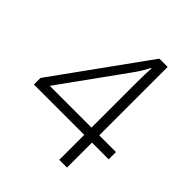

<svg xmlns="http://www.w3.org/2000/svg" viewBox="-199 -843 968 968"><g transform="rotate(45 285.5 -359.0)"><path d="M556.2 -230H437V-717.8H377.9L22.9 -225.1V-178.2H381.8V0H437V-178.2H556.2ZM381.8 -230H84L328.1 -568.8C351.1 -599.6 364.7 -624 381.8 -654.8H384.8C383.3 -623 381.8 -596.7 381.8 -561V-558.6V-556.6V-556.2V-554.2V-550.8V-545.4V-543.5V-541.5V-535.6V-533.7V-531.7V-506.8V-503.4Z"/></g></svg>

Font: Noto Reveo Sans
Style: Regular
Weight: 300
Designer: Monotype Design Team
Foundry: Monotype Imaging Inc.
Version: Version 2.007